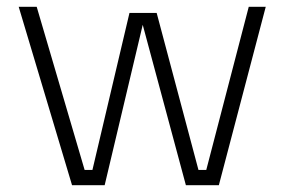

<svg xmlns="http://www.w3.org/2000/svg" viewBox="-20 -545 845 565"><path d="M35 -525H88L229 -45H252L361 -507H441L564 -45H587L712 -525H762L624 0H527L400 -472L288 0H192Z"/></svg>

Font: Sora-SIA ExtraLight
Style: Regular
Weight: 200
Designer: Jonathan Barnbrook, Julián Moncada
Foundry: Barnbrook Fonts
Version: Version 2.000